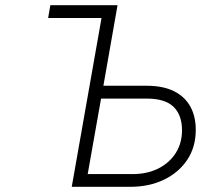

<svg xmlns="http://www.w3.org/2000/svg" viewBox="-20 -720 800 740"><path d="M165.5 -650.5 174 -700H406L397.5 -650.5ZM256.5 0 380 -700H433L378.5 -389.5H544.5Q608 -389.5 650 -368.8Q692 -348 713.2 -310Q734.5 -272 734.5 -219.5Q734.5 -153.5 701.8 -104.2Q669 -55 612 -27.5Q555 0 482 0ZM318 -49H490Q548 -49 591 -71Q634 -93 657.8 -131Q681.5 -169 681.5 -217.5Q681.5 -276.5 649 -308.2Q616.5 -340 545.5 -340H369.5Z"/></svg>

Font: Overpass ExtraLight
Style: Italic
Weight: 250
Italic angle: -10°
Designer: Delve Withrington, Dave Bailey, Thomas Jockin
Foundry: Delve Fonts LLC
Version: Version 4.000